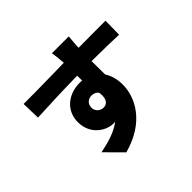

<svg xmlns="http://www.w3.org/2000/svg" viewBox="-197 -1062 1394 1394"><g transform="rotate(-45 500.0 -365.5)"><path d="M416 -327C416 -372 449 -391 479 -391C501 -391 521 -382 533 -365C544 -289 511 -266 479 -266C448 -266 416 -291 416 -327ZM935 -703C883 -704 750 -702 658 -702V-713C659 -731 663 -792 666 -811H493C497 -792 501 -750 504 -712L505 -701C377 -699 202 -695 87 -696L91 -552C212 -558 358 -564 507 -566L508 -516C500 -517 492 -517 483 -517C368 -517 272 -444 272 -324C272 -196 375 -134 448 -134C454 -134 460 -134 466 -135C408 -89 325 -65 239 -48L366 80C614 13 696 -159 696 -286C696 -340 683 -389 657 -429C657 -470 657 -520 656 -567C781 -566 874 -564 933 -561Z"/></g></svg>

Font: Noto Sans CJK JP Black
Style: Regular
Weight: 900
Designer: Ryoko NISHIZUKA (kana & ideographs); Paul D. Hunt (Latin, Greek & Cyrillic); Wenlong ZHANG (bopomofo); Sandoll Communica
Foundry: Adobe Systems Incorporated
Version: Version 1.004;PS 1.004;hotconv 1.0.82;makeotf.lib2.5.63406